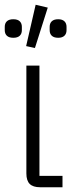

<svg xmlns="http://www.w3.org/2000/svg" viewBox="-28 -788 306 808"><path d="M235 -48V0H141Q111 0 97 -14Q83 -28 83 -58V-512H138V-48ZM217 -629Q199 -629 190 -637.5Q181 -646 181 -661V-675Q181 -690 190 -698.5Q199 -707 217 -707Q234 -707 243 -698.5Q252 -690 252 -675V-661Q252 -646 243 -637.5Q234 -629 217 -629ZM28 -629Q10 -629 1 -637.5Q-8 -646 -8 -661V-675Q-8 -690 1 -698.5Q10 -707 28 -707Q46 -707 55 -698.5Q64 -690 64 -675V-661Q64 -646 55 -637.5Q46 -629 28 -629ZM173 -756 119 -586 82 -594 122 -768Z"/></svg>

Font: IBM Plex Sans Condensed Light
Style: Regular
Weight: 300
Width: 3
Designer: Mike Abbink, Paul van der Laan, Pieter van Rosmalen
Foundry: Bold Monday
Version: Version 3.201